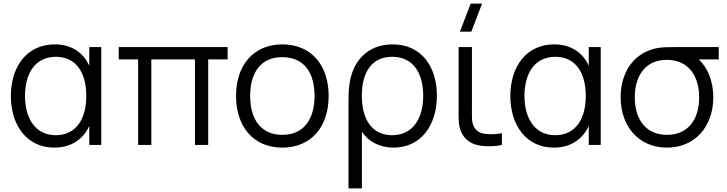

<svg xmlns="http://www.w3.org/2000/svg" viewBox="-20 -800 4012 1060"><path d="M280.5 15C370 15 439.5 -29.5 473 -105V0H539V-540H473V-436.5C440 -511 372.5 -555 282.5 -555C127.5 -555 40 -431.5 40 -270C40 -108.5 127.5 15 280.5 15ZM288 -53.5C174 -53.5 118 -148 118 -270.5C118 -396.5 175.5 -486.5 288.5 -486.5C401 -486.5 456.5 -397.5 456.5 -270.5C456.5 -145.5 401.5 -53.5 288 -53.5Z M815.5 0V-472H1056.5V0H1129.5V-472H1236.5V-540H635.5V-472H742.5V0Z M1538.5 15C1698.5 15 1794.5 -100.5 1794.5 -270.5C1794.5 -437.5 1700.5 -555 1538.5 -555C1380.5 -555 1283 -440.5 1283 -270.5C1283 -103 1377.5 15 1538.5 15ZM1538.5 -55.5C1421.5 -55.5 1361 -140.5 1361 -270.5C1361 -396.5 1417.5 -484.5 1538.5 -484.5C1657.5 -484.5 1716.5 -400.5 1716.5 -270.5C1716.5 -143 1658.5 -55.5 1538.5 -55.5Z M1978 240V-73.5C2011 -20.5 2074 15 2153 15C2303.5 15 2392 -108.5 2392 -271.5C2392 -431.5 2307 -555 2147.5 -555C2006.5 -555 1922 -458.5 1908 -324.5C1905 -302.5 1904 -273.5 1904 -237.5V240ZM2145 -53.5C2031 -53.5 1977.5 -144.5 1977.5 -271.5C1977.5 -398 2030.5 -486.5 2145 -486.5C2261 -486.5 2316.5 -396.5 2316.5 -271C2316.5 -145.5 2258.5 -53.5 2145 -53.5Z M2519 -625H2582L2641.5 -780H2578.5ZM2635 4.5C2667.5 9.5 2715.5 8.5 2751 0V-64.5C2723 -59 2690 -57.5 2661.5 -60.5C2633 -63.5 2611 -74.5 2596.5 -100.5C2583 -126.5 2585.5 -152.5 2585.5 -198.5V-540H2512V-195.5C2512 -140 2509.5 -102.5 2530 -63.5C2553 -20 2591 -1.5 2635 4.5Z M3038 15C3127.5 15 3197 -29.5 3230.5 -105V0H3296.5V-540H3230.5V-436.5C3197.5 -511 3130 -555 3040 -555C2885 -555 2797.5 -431.5 2797.5 -270C2797.5 -108.5 2885 15 3038 15ZM3045.5 -53.5C2931.5 -53.5 2875.5 -148 2875.5 -270.5C2875.5 -396.5 2933 -486.5 3046 -486.5C3158.5 -486.5 3214 -397.5 3214 -270.5C3214 -145.5 3159 -53.5 3045.5 -53.5Z M3662 15C3817.5 15 3918 -102.5 3918 -263C3918 -350.5 3887.5 -425.5 3838 -472H3948V-540H3715.5C3677 -540 3639 -540 3611 -535C3484.5 -512.5 3406.5 -407 3406.5 -263C3406.5 -102.5 3506.5 15 3662 15ZM3662 -55.5C3548.5 -55.5 3484.5 -138 3484.5 -263C3484.5 -380 3543 -470.5 3662 -469.5C3779 -469 3840 -383.5 3840 -263C3840 -140.5 3779 -55.5 3662 -55.5Z"/></svg>

Font: Manrope
Style: Regular
Weight: 400
Designer: Mikhail Sharanda
Foundry: Mikhail Sharanda
Version: Version 4.505